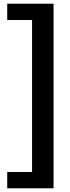

<svg xmlns="http://www.w3.org/2000/svg" viewBox="-20 -810 376 1036"><path d="M269 206H19V118H153V-702H19V-790H269Z"/></svg>

Font: Repo
Style: DemiBold
Weight: 600
Designer: Stefan Peev
Foundry: Context Ltd
Version: Version 001.000